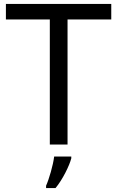

<svg xmlns="http://www.w3.org/2000/svg" viewBox="-20 -734 596 975"><path d="M323 0V-635H545V-714H10V-635H233V0ZM342 70V61H255C250 104 229 176 214 209V221H262C298 178 333 106 342 70Z"/></svg>

Font: Noto Sans Bhaiksuki
Style: Regular
Weight: 400
Designer: Monotype Design Team
Foundry: Monotype Imaging Inc.
Version: Version 2.002